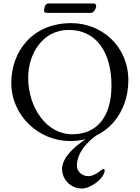

<svg xmlns="http://www.w3.org/2000/svg" viewBox="-20 -797 803 1104"><path d="M257 -777C238 -777 233 -744 233 -735C233 -729 240 -723 247 -723H502C518 -723 533 -745 533 -765C533 -771 526 -777 520 -777ZM451 287C505 287 582 225 582 182C582 174 575 173 570 176C561 181 523 216 488 216C453 216 422 190 422 155C422 55 534 -18 534 -18H508C508 -18 337 73 337 174C337 237 388 287 451 287ZM45 -320C45 -130 205 14 382 14C601 14 718 -155 718 -335C718 -532 564 -664 390 -664C166 -664 45 -501 45 -320ZM375 -625C535 -625 621 -495 621 -305C621 -134 545 -25 395 -25C247 -25 142 -179 142 -350C142 -490 227 -625 375 -625Z"/></svg>

Font: EB Garamond 12
Style: Regular
Weight: 400
Version: Version 0.016+